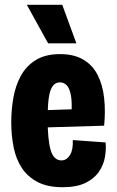

<svg xmlns="http://www.w3.org/2000/svg" viewBox="-20 -768 487 802"><path d="M241 14Q179 14 137.5 -7.5Q96 -29 71.5 -66Q47 -103 37 -152.5Q27 -202 27 -258Q27 -310 36 -360.5Q45 -411 67.5 -452Q90 -493 130 -517.5Q170 -542 231 -542Q289 -542 328 -519Q367 -496 388 -454.5Q409 -413 415 -358.5Q421 -304 415 -243L145 -235V-307L295 -312L278 -281Q282 -337 276.5 -368Q271 -399 259 -411.5Q247 -424 230 -424Q211 -424 199.5 -407.5Q188 -391 183.5 -357.5Q179 -324 179 -271Q179 -185 191.5 -141.5Q204 -98 237 -98Q248 -98 257 -104Q266 -110 272.5 -120.5Q279 -131 282 -147Q285 -163 284 -183L421 -173Q424 -145 418.5 -112.5Q413 -80 393.5 -51Q374 -22 337 -4Q300 14 241 14ZM181 -587 92 -748H240L299 -587Z"/></svg>

Font: Bricolage Grotesque Condensed ExtraBold
Style: Regular
Weight: 800
Width: 3
Designer: Mathieu Triay
Foundry: Atelier Triay
Version: Version 1.000;gftools[0.9.30]